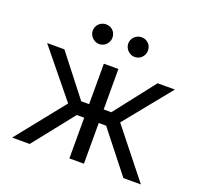

<svg xmlns="http://www.w3.org/2000/svg" viewBox="-129 -894 1085 1039"><g transform="rotate(20 413.5 -375.0)"><path d="M42.6 0H143.5L329.5 -234.4H372.2V0H456V-234.4H498.6L683.2 0H784.1L563.9 -277L781.2 -545.5H681.8L500 -312.5H456V-545.5H372.2V-312.5H326.7L144.9 -545.5H45.5L264.2 -277ZM254.3 -693.2C254.3 -663.4 281.2 -636.4 311.1 -636.4C343.8 -636.4 367.9 -663.4 367.9 -693.2C367.9 -725.9 343.8 -750 311.1 -750C281.2 -750 254.3 -725.9 254.3 -693.2ZM458.8 -693.2C458.8 -663.4 485.8 -636.4 515.6 -636.4C548.3 -636.4 572.4 -663.4 572.4 -693.2C572.4 -725.9 548.3 -750 515.6 -750C485.8 -750 458.8 -725.9 458.8 -693.2Z"/></g></svg>

Font: Magic Ui Pro
Style: Regular
Weight: 400
Designer: Stefan Endress, Andreas Faust
Version: Version 1.000;FEAKit 1.0